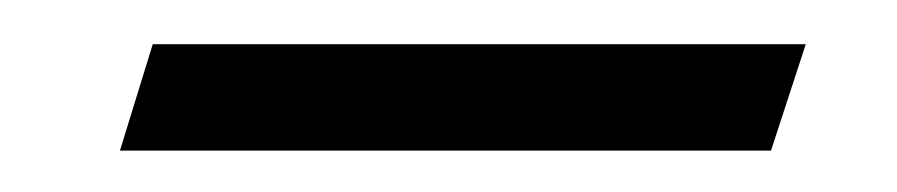

<svg xmlns="http://www.w3.org/2000/svg" viewBox="-20 -270 416 89"><path d="M35.6 -200.2 50.8 -249.5H353.5L337.4 -200.2Z"/></svg>

Font: Elstob 18pt SemiBold
Style: Italic
Weight: 600
Italic angle: -20°
Designer: Peter S. Baker
Version: Version 1.015